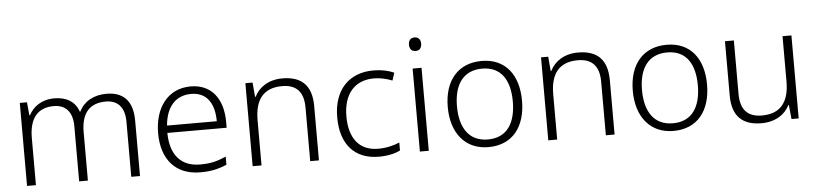

<svg xmlns="http://www.w3.org/2000/svg" viewBox="-44 -973 5211 1226"><g transform="rotate(-5 2561.5 -359.5)"><path d="M644 -542C561 -542 499 -506 468 -443H465C443 -509 387 -542 310 -542C227 -542 173 -500 146 -448H142L134 -532H88V0H145V-302C145 -431 201 -493 302 -493C376 -493 422 -448 422 -353V0H478V-311C478 -435 534 -493 636 -493C710 -493 756 -448 756 -353V0H812V-355C812 -485 749 -542 644 -542Z M1184 -542C1036 -542 951 -424 951 -262C951 -95 1039 10 1199 10C1267 10 1315 -1 1368 -24V-76C1309 -50 1267 -40 1201 -40C1079 -40 1011 -118 1010 -259H1390V-298C1390 -440 1320 -542 1184 -542ZM1183 -494C1284 -494 1331 -418 1331 -306H1012C1022 -427 1085 -494 1183 -494Z M1772 -542C1682 -542 1621 -499 1592 -440H1588L1580 -532H1534V0H1591V-290C1591 -425 1649 -493 1766 -493C1855 -493 1903 -446 1903 -344V0H1959V-348C1959 -482 1893 -542 1772 -542Z M2343 10C2401 10 2446 -1 2480 -18V-69C2442 -53 2396 -41 2343 -41C2216 -41 2158 -131 2158 -264C2158 -405 2228 -491 2354 -491C2391 -491 2435 -482 2471 -467L2487 -516C2452 -532 2406 -542 2355 -542C2202 -542 2099 -443 2099 -263C2099 -91 2187 10 2343 10Z M2635 -729C2610 -729 2596 -713 2596 -686C2596 -658 2610 -642 2635 -642C2660 -642 2674 -658 2674 -686C2674 -713 2660 -729 2635 -729ZM2663 -532H2606V0H2663Z M3284 -267C3284 -432 3201 -542 3049 -542C2899 -542 2808 -439 2808 -267C2808 -99 2898 10 3045 10C3200 10 3284 -100 3284 -267ZM2867 -267C2867 -408 2928 -493 3048 -493C3173 -493 3225 -399 3225 -267C3225 -131 3170 -39 3046 -39C2924 -39 2867 -130 2867 -267Z M3667 -542C3577 -542 3516 -499 3487 -440H3483L3475 -532H3429V0H3486V-290C3486 -425 3544 -493 3661 -493C3750 -493 3798 -446 3798 -344V0H3854V-348C3854 -482 3788 -542 3667 -542Z M4470 -267C4470 -432 4387 -542 4235 -542C4085 -542 3994 -439 3994 -267C3994 -99 4084 10 4231 10C4386 10 4470 -100 4470 -267ZM4053 -267C4053 -408 4114 -493 4234 -493C4359 -493 4411 -399 4411 -267C4411 -131 4356 -39 4232 -39C4110 -39 4053 -130 4053 -267Z M5034 -532H4977V-242C4977 -107 4919 -39 4802 -39C4712 -39 4665 -87 4665 -189V-532H4608V-184C4608 -53 4672 10 4795 10C4886 10 4947 -33 4976 -91H4979L4988 0H5034Z"/></g></svg>

Font: Noto Sans Myanmar UI Light
Style: Regular
Weight: 300
Designer: Monotype Design Team
Foundry: Monotype Imaging Inc.
Version: Version 2.103